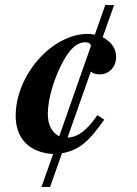

<svg xmlns="http://www.w3.org/2000/svg" viewBox="-20 -596 540 759"><path d="M431 -576H396L355 -459C343 -461 336 -462 327 -462C185 -462 42 -299 42 -138C42 -48 96 7 190 13L144 143H178L225 10C292 -3 329 -33 392 -123L365 -141C324 -81 289 -54 247 -52L339 -313C349 -305 360 -302 374 -302C411 -302 439 -331 439 -370C439 -404 422 -429 386 -449ZM339 -413 214 -57C183 -75 169 -103 169 -147C169 -205 195 -292 231 -356C259 -406 286 -429 317 -429C330 -429 338 -424 339 -415Z"/></svg>

Font: STIXGeneral
Style: Bold Italic
Weight: 700
Italic angle: -16.33°
Designer: MicroPress Inc., with final additions and corrections provided by Coen Hoffman, Elsevier (retired)
Version: Version 1.1.0